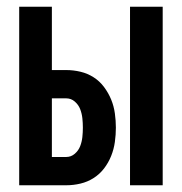

<svg xmlns="http://www.w3.org/2000/svg" viewBox="-20 -550 540 570"><path d="M366 0H463V-530H366ZM37 0H177Q198 0 219 -5Q240 -10 258 -21.5Q276 -33 289 -50Q302 -67 310 -87Q318 -107 321 -128.5Q324 -150 324 -171Q324 -192 321 -213.5Q318 -235 310 -254.5Q302 -274 289 -291.5Q276 -309 258 -320.5Q240 -332 219 -337Q198 -342 177 -342H134V-530H37ZM134 -84V-258H177Q191 -258 202 -248.5Q213 -239 218 -226Q223 -213 224.5 -199Q226 -185 226 -171Q226 -157 224.5 -143Q223 -129 218 -116Q213 -103 202 -93.5Q191 -84 177 -84Z"/></svg>

Font: Iosevka SS09
Style: Bold
Weight: 700
Monospace: yes
Designer: Belleve Invis
Foundry: Belleve Invis
Version: Version 5.2.1; ttfautohint (v1.8.3)